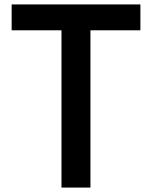

<svg xmlns="http://www.w3.org/2000/svg" viewBox="-20 -845 684 865"><path d="M257 0V-708.5H32.5V-825H612.5V-708.5H387.5V0Z"/></svg>

Font: Spartan Thin SemiBold
Style: Regular
Weight: 600
Version: Version 1.004